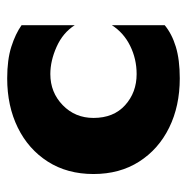

<svg xmlns="http://www.w3.org/2000/svg" viewBox="-13 -497 520 534"><g transform="rotate(-90 247.0 -230.0)"><path d="M186 -230Q186 -174 221.5 -142Q257 -110 308 -110Q350 -110 386.5 -128Q423 -146 444 -179V-32Q420 -12 384 -1Q348 10 296 10Q219 10 159 -19.5Q99 -49 64.5 -103Q30 -157 30 -230Q30 -303 64.5 -357Q99 -411 159 -440.5Q219 -470 296 -470Q348 -470 384 -458.5Q420 -447 444 -430V-282Q423 -315 384 -332.5Q345 -350 308 -350Q257 -350 221.5 -315.5Q186 -281 186 -230Z"/></g></svg>

Font: Jost*
Style: Bold
Weight: 700
Version: Version 3.7